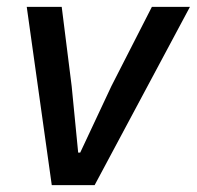

<svg xmlns="http://www.w3.org/2000/svg" viewBox="-20 -540 574 560"><path d="M256 0H131L58 -520H160L189 -289L208 -95H214L305 -289L423 -520H534Z"/></svg>

Font: IBM Plex Sans Medium
Style: Italic
Weight: 500
Italic angle: -11.31°
Designer: Mike Abbink, Paul van der Laan, Pieter van Rosmalen
Foundry: Bold Monday
Version: Version 3.201